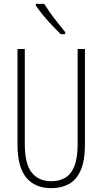

<svg xmlns="http://www.w3.org/2000/svg" viewBox="-20 -1020 533 999"><path d="M422 -269Q422 -183 399.5 -133Q377 -83 337.5 -62Q298 -41 247 -41Q162 -41 116.5 -96Q71 -151 71 -269V-765H109V-272Q109 -166 145.5 -121.5Q182 -77 247 -77Q288 -77 319 -95Q350 -113 367 -155.5Q384 -198 384 -272V-765H422ZM210 -1000Q235 -960 263.5 -923Q292 -886 319 -853V-842H296Q277 -861 252.5 -886.5Q228 -912 205 -940Q182 -968 166 -992V-1000Z"/></svg>

Font: Noto Sans Tamil UI ExtraCondensed ExtraLight
Style: Regular
Weight: 200
Width: 2
Designer: Jelle Bosma - Monotype Design Team
Foundry: Monotype Imaging Inc.
Version: Version 2.004; ttfautohint (v1.8.4.7-5d5b)